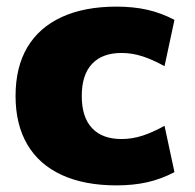

<svg xmlns="http://www.w3.org/2000/svg" viewBox="-20 -550 590 580"><path d="M332 10Q235 10 166.5 -21.5Q98 -53 62.5 -113.5Q27 -174 27 -260Q27 -347 62.5 -407Q98 -467 166.5 -498.5Q235 -530 332 -530Q383 -530 425 -520.5Q467 -511 507 -490L477 -350Q441 -370 410 -380Q379 -390 347 -390Q289 -390 258 -357Q227 -324 227 -260Q227 -196 258 -163Q289 -130 347 -130Q379 -130 410 -140Q441 -150 477 -170L507 -30Q467 -9 425 0.5Q383 10 332 10Z"/></svg>

Font: M PLUS 2 Black
Style: Regular
Weight: 900
Designer: Coji Morishita
Foundry: UNDERFOREST DESIGN
Version: Version 1.001